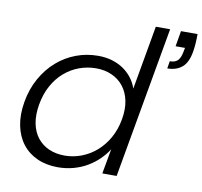

<svg xmlns="http://www.w3.org/2000/svg" viewBox="-82 -828 974 924"><g transform="rotate(10 405.0 -366.0)"><path d="M810 -740Q810 -691 804 -655Q795 -599 767 -575.5Q739 -552 695 -552L701 -588Q727 -588 739.5 -601Q752 -614 757 -639L762 -664H716L729 -740ZM46 -274Q57 -338 86 -390Q115 -442 156.5 -478.5Q198 -515 249.5 -534.5Q301 -554 358 -554Q395 -554 426.5 -544.5Q458 -535 482.5 -518Q507 -501 524.5 -478Q542 -455 551 -428L606 -740H676L545 0H475L497 -122Q480 -95 456 -71.5Q432 -48 401.5 -30Q371 -12 334.5 -2Q298 8 258 8Q202 8 157.5 -12Q113 -32 84.5 -69Q56 -106 45.5 -158Q35 -210 46 -274ZM523 -273Q532 -324 523.5 -364.5Q515 -405 492.5 -433.5Q470 -462 435.5 -477.5Q401 -493 359 -493Q316 -493 276.5 -478.5Q237 -464 204.5 -436Q172 -408 149.5 -367Q127 -326 118 -274Q109 -222 117 -181Q125 -140 147.5 -111.5Q170 -83 204 -68Q238 -53 281 -53Q323 -53 362.5 -68Q402 -83 435 -111.5Q468 -140 491 -181Q514 -222 523 -273Z"/></g></svg>

Font: SVN-Poppins Light
Style: Italic
Weight: 300
Italic angle: -10°
Designer: Ninad Kale (Devanagari), Jonny Pinhorn (Latin)
Foundry: Indian Type Foundry
Version: Version 3.002 2017; ttfautohint (v1.8.3)